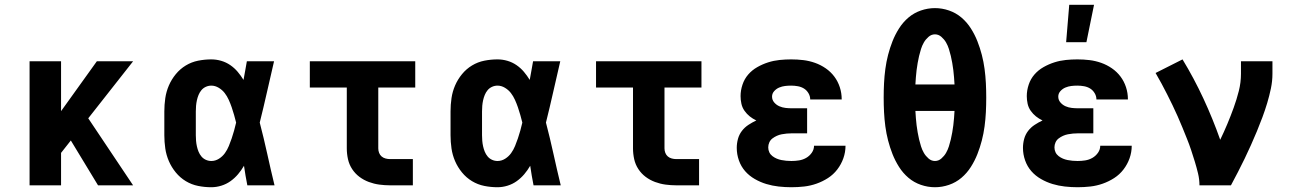

<svg xmlns="http://www.w3.org/2000/svg" viewBox="-20 -777 5440 805"><path d="M391 0 277 -188 236 -136V0H104V-520H236V-311L386 -520H538L350 -281L538 0Z M866 8Q838 8 810.5 2.5Q783 -3 759 -17.5Q735 -32 717 -54Q699 -76 688 -101.5Q677 -127 673 -154.5Q669 -182 669 -210V-310Q669 -338 673 -365.5Q677 -393 688 -418.5Q699 -444 717 -466Q735 -488 759 -502.5Q783 -517 810.5 -522.5Q838 -528 866 -528Q887 -528 907.5 -522Q928 -516 945.5 -504Q963 -492 976.5 -476Q990 -460 1001 -442Q1005 -461 1008 -480.5Q1011 -500 1015 -520H1129Q1114 -456 1099.5 -391.5Q1085 -327 1069 -263Q1086 -198 1100.5 -132Q1115 -66 1131 0H1017Q1013 -20 1009.5 -40.5Q1006 -61 1003 -82Q992 -63 978 -46.5Q964 -30 946.5 -17.5Q929 -5 908 1.5Q887 8 866 8ZM866 -102Q883 -102 898 -111.5Q913 -121 923 -135Q933 -149 939.5 -165Q946 -181 951.5 -197Q957 -213 961.5 -229.5Q966 -246 970 -263Q966 -279 961.5 -295Q957 -311 951.5 -327Q946 -343 939 -358.5Q932 -374 922 -387Q912 -400 897 -409Q882 -418 866 -418Q854 -418 843 -413Q832 -408 824.5 -399Q817 -390 812.5 -379Q808 -368 805.5 -356.5Q803 -345 802 -333.5Q801 -322 801 -310V-210Q801 -198 802 -186.5Q803 -175 805.5 -163.5Q808 -152 812.5 -141Q817 -130 824.5 -121Q832 -112 843 -107Q854 -102 866 -102Z M1615 0Q1593 0 1570.5 -3Q1548 -6 1526.5 -14Q1505 -22 1487 -35.5Q1469 -49 1456.5 -68Q1444 -87 1439 -109.5Q1434 -132 1434 -155V-410H1279V-520H1721V-410H1566V-155Q1566 -145 1569.5 -136Q1573 -127 1580 -121Q1587 -115 1596.5 -112.5Q1606 -110 1615 -110H1711V0Z M2066 8Q2038 8 2010.5 2.5Q1983 -3 1959 -17.5Q1935 -32 1917 -54Q1899 -76 1888 -101.5Q1877 -127 1873 -154.5Q1869 -182 1869 -210V-310Q1869 -338 1873 -365.5Q1877 -393 1888 -418.5Q1899 -444 1917 -466Q1935 -488 1959 -502.5Q1983 -517 2010.5 -522.5Q2038 -528 2066 -528Q2087 -528 2107.5 -522Q2128 -516 2145.5 -504Q2163 -492 2176.5 -476Q2190 -460 2201 -442Q2205 -461 2208 -480.5Q2211 -500 2215 -520H2329Q2314 -456 2299.5 -391.5Q2285 -327 2269 -263Q2286 -198 2300.5 -132Q2315 -66 2331 0H2217Q2213 -20 2209.5 -40.5Q2206 -61 2203 -82Q2192 -63 2178 -46.5Q2164 -30 2146.5 -17.5Q2129 -5 2108 1.5Q2087 8 2066 8ZM2066 -102Q2083 -102 2098 -111.5Q2113 -121 2123 -135Q2133 -149 2139.5 -165Q2146 -181 2151.5 -197Q2157 -213 2161.5 -229.5Q2166 -246 2170 -263Q2166 -279 2161.5 -295Q2157 -311 2151.5 -327Q2146 -343 2139 -358.5Q2132 -374 2122 -387Q2112 -400 2097 -409Q2082 -418 2066 -418Q2054 -418 2043 -413Q2032 -408 2024.5 -399Q2017 -390 2012.5 -379Q2008 -368 2005.5 -356.5Q2003 -345 2002 -333.5Q2001 -322 2001 -310V-210Q2001 -198 2002 -186.5Q2003 -175 2005.5 -163.5Q2008 -152 2012.5 -141Q2017 -130 2024.5 -121Q2032 -112 2043 -107Q2054 -102 2066 -102Z M2815 0Q2793 0 2770.5 -3Q2748 -6 2726.5 -14Q2705 -22 2687 -35.5Q2669 -49 2656.5 -68Q2644 -87 2639 -109.5Q2634 -132 2634 -155V-410H2479V-520H2921V-410H2766V-155Q2766 -145 2769.5 -136Q2773 -127 2780 -121Q2787 -115 2796.5 -112.5Q2806 -110 2815 -110H2911V0Z M3298 8Q3271 8 3244.5 5Q3218 2 3193 -5.5Q3168 -13 3144.5 -26.5Q3121 -40 3104 -59.5Q3087 -79 3078 -104.5Q3069 -130 3069 -157Q3069 -176 3074 -194.5Q3079 -213 3090.5 -228Q3102 -243 3118 -253.5Q3134 -264 3151 -272Q3136 -279 3123.5 -289Q3111 -299 3101.5 -312.5Q3092 -326 3088.5 -342Q3085 -358 3085 -374Q3085 -398 3093 -422Q3101 -446 3117 -464.5Q3133 -483 3155 -495.5Q3177 -508 3200.5 -515.5Q3224 -523 3248.5 -525.5Q3273 -528 3297 -528Q3323 -528 3348 -525Q3373 -522 3397 -513.5Q3421 -505 3442 -490.5Q3463 -476 3478 -456Q3493 -436 3501 -411.5Q3509 -387 3509 -361V-360H3377Q3377 -374 3369.5 -386.5Q3362 -399 3350.5 -406Q3339 -413 3325 -415.5Q3311 -418 3297 -418Q3284 -418 3271.5 -416.5Q3259 -415 3247 -410Q3235 -405 3226 -395Q3217 -385 3217 -372Q3217 -358 3226 -347.5Q3235 -337 3247.5 -331.5Q3260 -326 3273.5 -324.5Q3287 -323 3300 -323H3364V-218H3300Q3289 -218 3278.5 -217Q3268 -216 3257.5 -214Q3247 -212 3237 -207.5Q3227 -203 3218.5 -196.5Q3210 -190 3205.5 -180Q3201 -170 3201 -159Q3201 -148 3205.5 -138.5Q3210 -129 3218.5 -122.5Q3227 -116 3236.5 -112Q3246 -108 3256 -106Q3266 -104 3276.5 -103Q3287 -102 3298 -102Q3314 -102 3330 -104.5Q3346 -107 3360 -115Q3374 -123 3383.5 -136.5Q3393 -150 3393 -166H3525Q3525 -139 3516 -113.5Q3507 -88 3490.5 -66.5Q3474 -45 3451.5 -30.5Q3429 -16 3403.5 -7Q3378 2 3351.5 5Q3325 8 3298 8Z M3900 8Q3870 8 3841 -2Q3812 -12 3789 -31.5Q3766 -51 3749.5 -77Q3733 -103 3722 -131Q3711 -159 3703.5 -188Q3696 -217 3692 -247Q3688 -277 3686.5 -307Q3685 -337 3685 -368Q3685 -398 3686.5 -428Q3688 -458 3692 -488Q3696 -518 3703.5 -547Q3711 -576 3722 -604Q3733 -632 3749.5 -658Q3766 -684 3789 -703.5Q3812 -723 3841 -733Q3870 -743 3900 -743Q3930 -743 3959 -733Q3988 -723 4011 -703.5Q4034 -684 4050.5 -658Q4067 -632 4078 -604Q4089 -576 4096.5 -547Q4104 -518 4108 -488Q4112 -458 4113.5 -428Q4115 -398 4115 -368Q4115 -337 4113.5 -307Q4112 -277 4108 -247Q4104 -217 4096.5 -188Q4089 -159 4078 -131Q4067 -103 4050.5 -77Q4034 -51 4011 -31.5Q3988 -12 3959 -2Q3930 8 3900 8ZM3982 -423Q3981 -438 3980 -453Q3979 -468 3977 -483Q3975 -498 3972.5 -513Q3970 -528 3966.5 -542.5Q3963 -557 3958.5 -571.5Q3954 -586 3946.5 -599Q3939 -612 3927 -622.5Q3915 -633 3900 -633Q3885 -633 3873 -622.5Q3861 -612 3853.5 -599Q3846 -586 3841.5 -571.5Q3837 -557 3833.5 -542.5Q3830 -528 3827.5 -513Q3825 -498 3823 -483Q3821 -468 3820 -453Q3819 -438 3818 -423ZM3900 -102Q3915 -102 3927 -112.5Q3939 -123 3946.5 -136Q3954 -149 3958.5 -163.5Q3963 -178 3966.5 -192.5Q3970 -207 3972.5 -222Q3975 -237 3977 -252Q3979 -267 3980 -282Q3981 -297 3982 -312H3818Q3819 -297 3820 -282Q3821 -267 3823 -252Q3825 -237 3827.5 -222Q3830 -207 3833.5 -192.5Q3837 -178 3841.5 -163.5Q3846 -149 3853.5 -136Q3861 -123 3873 -112.5Q3885 -102 3900 -102Z M4498 8Q4471 8 4444.5 5Q4418 2 4393 -5.5Q4368 -13 4344.5 -26.5Q4321 -40 4304 -59.5Q4287 -79 4278 -104.5Q4269 -130 4269 -157Q4269 -176 4274 -194.5Q4279 -213 4290.5 -228Q4302 -243 4318 -253.5Q4334 -264 4351 -272Q4336 -279 4323.5 -289Q4311 -299 4301.5 -312.5Q4292 -326 4288.5 -342Q4285 -358 4285 -374Q4285 -398 4293 -422Q4301 -446 4317 -464.5Q4333 -483 4355 -495.5Q4377 -508 4400.5 -515.5Q4424 -523 4448.5 -525.5Q4473 -528 4497 -528Q4523 -528 4548 -525Q4573 -522 4597 -513.5Q4621 -505 4642 -490.5Q4663 -476 4678 -456Q4693 -436 4701 -411.5Q4709 -387 4709 -361V-360H4577Q4577 -374 4569.5 -386.5Q4562 -399 4550.5 -406Q4539 -413 4525 -415.5Q4511 -418 4497 -418Q4484 -418 4471.5 -416.5Q4459 -415 4447 -410Q4435 -405 4426 -395Q4417 -385 4417 -372Q4417 -358 4426 -347.5Q4435 -337 4447.5 -331.5Q4460 -326 4473.5 -324.5Q4487 -323 4500 -323H4564V-218H4500Q4489 -218 4478.5 -217Q4468 -216 4457.5 -214Q4447 -212 4437 -207.5Q4427 -203 4418.5 -196.5Q4410 -190 4405.5 -180Q4401 -170 4401 -159Q4401 -148 4405.5 -138.5Q4410 -129 4418.5 -122.5Q4427 -116 4436.5 -112Q4446 -108 4456 -106Q4466 -104 4476.5 -103Q4487 -102 4498 -102Q4514 -102 4530 -104.5Q4546 -107 4560 -115Q4574 -123 4583.5 -136.5Q4593 -150 4593 -166H4725Q4725 -139 4716 -113.5Q4707 -88 4690.5 -66.5Q4674 -45 4651.5 -30.5Q4629 -16 4603.5 -7Q4578 2 4551.5 5Q4525 8 4498 8ZM4450 -600 4463 -757H4567L4535 -600Z M5009 0Q5009 -25 5003 -50Q4997 -75 4989.5 -99.5Q4982 -124 4974 -148Q4966 -172 4956.5 -195.5Q4947 -219 4937.5 -242.5Q4928 -266 4917.5 -289.5Q4907 -313 4896 -336Q4885 -359 4873.5 -381.5Q4862 -404 4850 -426.5Q4838 -449 4825 -471L4938 -528Q4986 -449 5025.5 -364Q5065 -279 5096 -191Q5112 -224 5126 -257.5Q5140 -291 5152.5 -325.5Q5165 -360 5174 -395.5Q5183 -431 5183 -468V-520H5315V-468Q5315 -437 5308.5 -406Q5302 -375 5293 -345Q5284 -315 5273 -285.5Q5262 -256 5250 -227Q5238 -198 5225 -169Q5212 -140 5198.5 -112Q5185 -84 5170.5 -56Q5156 -28 5141 0Z"/></svg>

Font: Iosevka Etoile Extrabold
Style: Regular
Weight: 800
Designer: Belleve Invis
Foundry: Belleve Invis
Version: Version 22.1.2; ttfautohint (v1.8.4)